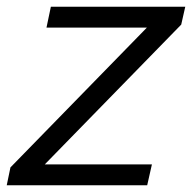

<svg xmlns="http://www.w3.org/2000/svg" viewBox="-36 -550 570 570"><path d="M-16 0 -5 -53 400 -468H102L115 -530H514L502 -477L97 -62H415L401 0Z"/></svg>

Font: Be Vietnam Pro Light
Style: Italic
Weight: 300
Italic angle: -12°
Designer: Lam Bao, Tony Le, Vietanh Nguyen
Foundry: Yellow Type Foundry
Version: Version 1.002; ttfautohint (v1.8.3)